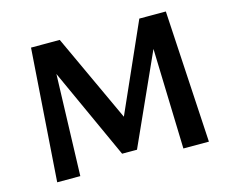

<svg xmlns="http://www.w3.org/2000/svg" viewBox="-94 -790 1108 923"><g transform="rotate(-15 460.0 -329.0)"><path d="M711 0 693 -597 753 -626 494 -52H420L183 -572L184 -658H272L492 -183H457L668 -658H800L838 0ZM83 0 129 -658H219L198 0Z"/></g></svg>

Font: Ysabeau Office
Style: Bold
Weight: 700
Designer: Christian Thalmann (Catharsis Fonts)
Version: Version 2.001;gftools[0.9.30]; featfreeze: tnum,lnum,ss02